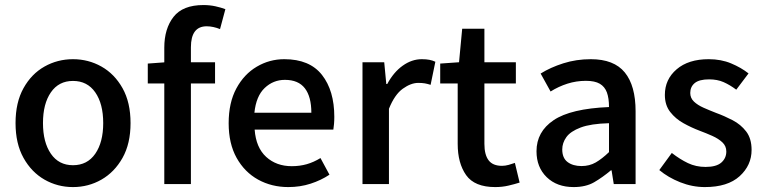

<svg xmlns="http://www.w3.org/2000/svg" viewBox="-20 -740 3072 772"><path d="M273.4 12.2Q211.4 12.2 158.9 -17.8Q106.4 -47.9 74.5 -105.2Q42.5 -162.6 42.5 -245.1Q42.5 -328.1 74.5 -385.5Q106.4 -442.9 158.9 -472.4Q211.4 -502 273.4 -502Q335.4 -502 387.9 -472.4Q440.4 -442.9 472.7 -385.5Q504.9 -328.1 504.9 -245.1Q504.9 -162.6 472.7 -105.2Q440.4 -47.9 387.9 -17.8Q335.4 12.2 273.4 12.2ZM273.4 -75.7Q331.1 -75.7 363 -121.8Q395 -168 395 -245.1Q395 -322.8 363 -368.7Q331.1 -414.6 273.4 -414.6Q216.3 -414.6 184.6 -368.7Q152.8 -322.8 152.8 -245.1Q152.8 -168 184.6 -121.8Q216.3 -75.7 273.4 -75.7Z M640.6 0V-404.3H574.2V-484.4L640.6 -489.3V-548.3Q640.6 -624.5 677.7 -672.1Q714.8 -719.7 797.9 -719.7Q823.7 -719.7 846.7 -714.6Q869.6 -709.5 886.2 -703.1L864.7 -623Q851.6 -628.4 837.9 -631.3Q824.2 -634.3 811 -634.3Q747.6 -634.3 747.6 -549.8V-489.7H844.7V-404.3H747.6V0Z M1139.2 12.2Q1072.3 12.2 1017.8 -17.8Q963.4 -47.9 931.4 -105.2Q899.4 -162.6 899.4 -244.6Q899.4 -327.1 930.4 -384.5Q961.4 -441.9 1012.5 -471.9Q1063.5 -502 1123 -502Q1225.1 -502 1274.7 -438.7Q1324.2 -375.5 1324.2 -270Q1324.2 -254.9 1323 -241.2Q1321.8 -227.5 1320.3 -218.8H1003.9Q1009.3 -146.5 1050.3 -109.1Q1091.3 -71.8 1153.3 -71.8Q1185.1 -71.8 1213.4 -79.8Q1241.7 -87.9 1268.6 -104.5L1304.7 -37.6Q1271 -15.1 1229 -1.5Q1187 12.2 1139.2 12.2ZM1002.9 -286.6H1231.9Q1231.9 -351.1 1205.8 -385Q1179.7 -418.9 1125.5 -418.9Q1078.6 -418.9 1044.2 -386.2Q1009.8 -353.5 1002.9 -286.6Z M1437.5 0V-489.7H1524.9L1533.2 -402.3H1537.1Q1562.5 -449.7 1599.1 -475.8Q1635.7 -502 1675.8 -502Q1693.8 -502 1706.5 -499.5Q1719.2 -497.1 1730.5 -491.7L1711.4 -398.9Q1699.2 -402.8 1688.2 -404.8Q1677.2 -406.7 1661.6 -406.7Q1632.3 -406.7 1599.6 -383.3Q1566.9 -359.9 1543.9 -302.7V0Z M1971.2 12.2Q1888.2 12.2 1854.2 -35.9Q1820.3 -84 1820.3 -161.6V-404.3H1750V-484.4L1825.7 -489.7L1838.4 -624.5H1927.7V-489.7H2054.2V-404.3H1927.7V-161.6Q1927.7 -117.7 1944.6 -95.5Q1961.4 -73.2 1998.5 -73.2Q2011.2 -73.2 2025.4 -77.1Q2039.6 -81.1 2050.3 -85L2069.3 -5.9Q2049.3 0.5 2024.4 6.3Q1999.5 12.2 1971.2 12.2Z M2286.6 12.2Q2219.2 12.2 2178.2 -27.6Q2137.2 -67.4 2137.2 -131.8Q2137.2 -210.4 2206.1 -256.8Q2274.9 -303.2 2428.7 -309.6Q2428.7 -345.2 2420.2 -368.4Q2411.6 -391.6 2391.6 -403.3Q2371.6 -415 2335.9 -415Q2297.4 -415 2261.5 -403.6Q2225.6 -392.1 2193.8 -372.1L2153.8 -444.3Q2192.9 -468.8 2244.9 -485.4Q2296.9 -502 2355.5 -502Q2448.7 -502 2492.2 -448.7Q2535.6 -395.5 2535.6 -292.5V0H2447.8L2439 -55.2H2436.5Q2402.8 -26.9 2369.1 -7.3Q2335.4 12.2 2286.6 12.2ZM2318.4 -72.3Q2350.1 -72.3 2375.5 -86.9Q2400.9 -101.6 2428.7 -128.4V-244.6Q2355.5 -242.7 2314.7 -227.3Q2273.9 -211.9 2257.3 -188.7Q2240.7 -165.5 2240.7 -139.2Q2240.7 -104.5 2262.2 -88.4Q2283.7 -72.3 2318.4 -72.3Z M2814 12.2Q2763.7 12.2 2715.1 -7.1Q2666.5 -26.4 2630.9 -56.2L2681.2 -125Q2713.9 -99.6 2746.1 -84.2Q2778.3 -68.8 2816.9 -68.8Q2860.4 -68.8 2880.4 -86.4Q2900.4 -104 2900.4 -130.9Q2900.4 -152.8 2884.5 -167.7Q2868.7 -182.6 2844 -193.6Q2819.3 -204.6 2793 -214.4Q2760.7 -226.6 2728.5 -244.4Q2696.3 -262.2 2674.8 -289.8Q2653.3 -317.4 2653.3 -358.4Q2653.3 -420.9 2700.7 -461.4Q2748 -502 2829.6 -502Q2879.4 -502 2919.7 -485.1Q2960 -468.3 2989.7 -444.8L2940.4 -379.4Q2915 -398.4 2889.6 -409.7Q2864.3 -420.9 2831.1 -420.9Q2791.5 -420.9 2773.4 -406Q2755.4 -391.1 2755.4 -366.2Q2755.4 -345.7 2770.3 -331.5Q2785.2 -317.4 2808.8 -306.9Q2832.5 -296.4 2858.9 -286.1Q2892.6 -273.9 2925.5 -256.8Q2958.5 -239.7 2980.2 -211.4Q3002 -183.1 3002 -137.2Q3002 -75.2 2953.9 -31.5Q2905.8 12.2 2814 12.2Z"/></svg>

Font: Varta Light
Style: Bold
Weight: 700
Version: Version 1.004